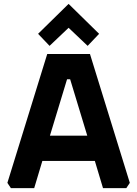

<svg xmlns="http://www.w3.org/2000/svg" viewBox="-20 -968 706 988"><path d="M18 -27 223 -690H443L648 -27L630 0H510L468 -140H198L156 0H36ZM237 -270H429L341 -560H325ZM176 -794 333 -948 490 -794 431 -732 333 -825 235 -732Z"/></svg>

Font: Oxanium
Style: Bold
Weight: 700
Designer: Severin Meyer
Version: Version 2.000